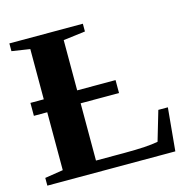

<svg xmlns="http://www.w3.org/2000/svg" viewBox="-98 -755 863 854"><g transform="rotate(-15 333.5 -327.5)"><path d="M356 -619.1 254.9 -606.4V-375H431.6V-315.4H254.9V-51.8H388.2Q492.2 -51.8 541 -61.5L581.1 -197.8H625L606.4 0H17.1V-35.6L101.1 -48.8V-315.4H39.6V-375H101.1V-606.4L17.6 -619.1V-654.8H356Z"/></g></svg>

Font: Liberation Serif
Style: Bold
Weight: 700
Designer: Steve Matteson
Foundry: Ascender Corporation
Version: Version 2.1.5